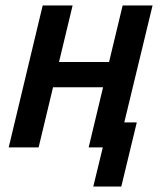

<svg xmlns="http://www.w3.org/2000/svg" viewBox="-20 -542 600 706"><path d="M323 144 358 0H306L359 -221H175L122 0H12L137 -522H247L197 -314H381L431 -522H541L437 -92H483L426 144Z"/></svg>

Font: Ubuntu Sans Mono Medium
Style: Italic
Weight: 500
Italic angle: -13.5°
Monospace: yes
Designer: Dalton Maag Ltd
Foundry: Dalton Maag Ltd
Version: Version 1.006